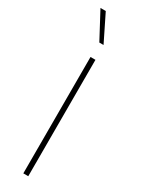

<svg xmlns="http://www.w3.org/2000/svg" viewBox="-235 -918 699 943"><g transform="rotate(30 114.5 -446.5)"><path d="M129 -660V0H101V-660ZM53 -893 127 -743H103L23 -893Z"/></g></svg>

Font: Work Sans ExtraLight
Style: Regular
Weight: 200
Designer: Wei Huang
Foundry: Wei Huang
Version: Version 2.010; ttfautohint (v1.8.3)